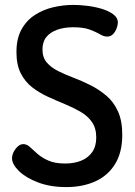

<svg xmlns="http://www.w3.org/2000/svg" viewBox="-20 -754 551 782"><path d="M250 8Q185 8 135 -11Q85 -30 57 -57.5Q29 -85 29 -110Q29 -122 35.5 -135Q42 -148 52.5 -157.5Q63 -167 75 -167Q89 -167 101.5 -155.5Q114 -144 132 -128Q150 -112 177 -100Q204 -88 246 -88Q282 -88 310.5 -99.5Q339 -111 355.5 -134.5Q372 -158 372 -194Q372 -232 354.5 -257Q337 -282 307.5 -299Q278 -316 244 -330Q210 -344 175 -360Q140 -376 111 -398.5Q82 -421 64.5 -455.5Q47 -490 47 -542Q47 -597 67.5 -634Q88 -671 122 -693Q156 -715 197 -724.5Q238 -734 278 -734Q303 -734 333.5 -730.5Q364 -727 393 -718.5Q422 -710 441 -696Q460 -682 460 -662Q460 -652 455 -638.5Q450 -625 440.5 -615Q431 -605 416 -605Q403 -605 387 -614.5Q371 -624 345.5 -633.5Q320 -643 278 -643Q242 -643 213.5 -633Q185 -623 169 -603.5Q153 -584 153 -552Q153 -520 170.5 -499.5Q188 -479 217 -464.5Q246 -450 280.5 -437Q315 -424 349.5 -406.5Q384 -389 413.5 -364Q443 -339 460.5 -300.5Q478 -262 478 -205Q478 -133 448.5 -85.5Q419 -38 367.5 -15Q316 8 250 8Z"/></svg>

Font: Dosis ExtraLight SemiBold
Style: Regular
Weight: 600
Version: Version 3.001; ttfautohint (v1.8.2)